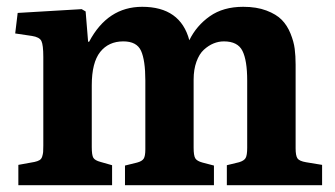

<svg xmlns="http://www.w3.org/2000/svg" viewBox="-20 -547 989 567"><path d="M34.2 0V-60.1L82 -68.8Q91.3 -70.8 96.9 -74.2Q102.5 -77.6 104.7 -85Q106.9 -92.3 107.4 -98.1Q107.9 -104 107.9 -117.2V-378.9Q107.9 -414.1 102.3 -425.8Q96.7 -437.5 74.2 -440.9L24.9 -448.2L32.2 -508.8L221.2 -520L232.9 -513.2L240.2 -423.8H243.2Q297.9 -526.9 399.9 -526.9Q512.7 -526.9 539.1 -428.2Q560.1 -471.2 599.6 -499Q639.2 -526.9 698.2 -526.9Q737.8 -526.9 766.8 -515.9Q795.9 -504.9 812 -488.5Q828.1 -472.2 837.9 -448Q847.7 -423.8 850.3 -402.8Q853 -381.8 853 -356V-108.9Q853 -87.4 858.4 -79.3Q863.8 -71.3 883.8 -67.9L931.2 -60.1V0H649.9V-59.1L686 -67.9Q700.7 -72.3 705.3 -80.3Q710 -88.4 710 -110.8V-309.1Q710 -368.7 696 -396.7Q682.1 -424.8 641.1 -424.8Q625.5 -424.8 610.6 -418.7Q595.7 -412.6 582 -400.1Q568.4 -387.7 560.1 -364.7Q551.8 -341.8 551.8 -312V-110.8Q551.8 -87.9 556.6 -79.6Q561.5 -71.3 578.1 -66.9L611.8 -58.1V0H349.1V-58.1L384.8 -66.9Q399.4 -70.8 404.3 -78.4Q409.2 -85.9 409.2 -106V-309.1Q409.2 -369.1 396.5 -397Q383.8 -424.8 344.2 -424.8Q300.8 -424.8 275.9 -393.6Q251 -362.3 251 -294.9V-112.8Q251 -88.9 255.6 -81.1Q260.3 -73.2 276.9 -68.8L311 -59.1V0Z"/></svg>

Font: Literata Book
Style: Bold
Weight: 700
Designer: Latin by Veronika Burian and Jose Scaglione. Greek by Irene Vlachou. Cyrillic by Vera Evstafieva
Foundry: TypeTogether
Version: Version 2.003;PS 002.003;hotconv 1.0.88;makeotf.lib2.5.64775